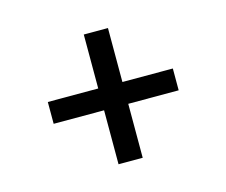

<svg xmlns="http://www.w3.org/2000/svg" viewBox="-71 -655 742 629"><g transform="rotate(-15 300.0 -340.0)"><path d="M259 -120V-303H88V-377H259V-560H341V-377H512V-303H341V-120Z"/></g></svg>

Font: Nova
Style: Regular
Weight: 400
Monospace: yes
Designer: Belleve Invis
Foundry: Belleve Invis
Version: Version 24.1.4; ttfautohint (v1.8.4)